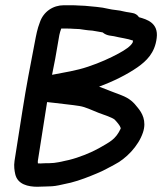

<svg xmlns="http://www.w3.org/2000/svg" viewBox="-20 -681 619 733"><path d="M283.2 -570C296.8 -568.4 309.9 -565.4 332.4 -564.1C343 -562.7 355.8 -559.8 371.9 -557.3C388.1 -543.3 407.3 -544.8 415.3 -542.7C437.8 -536.9 467.2 -533.8 488 -526C487.3 -522.1 486.8 -519.7 486.3 -518.3C478.5 -504.3 458.5 -490.7 432.2 -476.5C401 -459.7 361.6 -441.5 316.7 -426.6C269.9 -410.7 228.4 -405.3 178.7 -395.4C182.3 -414.4 186.4 -433.8 190.8 -456.6C193.9 -476.2 196.8 -493.3 200.7 -513.6C205.5 -543.6 207.1 -553.9 213.8 -572H236.9C256 -572 262.1 -570.2 283.2 -570ZM159.8 -291.3C167.6 -290.7 178.6 -289.6 187.9 -288.2C222.6 -283.5 252.6 -281.3 283.4 -276.3C308.3 -272.1 326.9 -261.6 356 -250.4C380.4 -241.5 407.4 -232.7 417.6 -224.5C426.8 -215 438.3 -201.2 440.3 -193.6C440.6 -192.2 440.8 -191.3 440.9 -190.3C421 -147.6 398.4 -138.9 357.8 -115.2C327.6 -98.2 282.1 -79.8 243.3 -70.3C217 -64.5 192.9 -58 168.1 -58C154.8 -58 145.4 -57.8 135 -57C132.7 -57 128.5 -57 124.8 -57.3C124.4 -60.2 124 -63.9 124.5 -67ZM154.1 31C169.1 31 187 30.2 204.4 26.4L250.4 16.3C284.8 7.7 321.6 -7.1 350.1 -19.1C375.8 -29.4 398.4 -43 416.2 -52.1C460.4 -74.3 508.2 -122.5 525.8 -175.3C540.6 -219.7 521.7 -250.8 506.4 -269.3C490.6 -289.8 475.6 -305.2 443.1 -317.6C418.6 -326.3 385.5 -340.1 358.3 -350.3C411.6 -369.8 464.9 -396.2 505.3 -424.4C538.2 -447.8 571.3 -477.8 578.2 -535.9C585.6 -593.9 540.6 -606.9 510.6 -615.3C505.1 -623.8 496.3 -630.2 483.4 -631.8L472.7 -633.7C466.3 -634.8 460.2 -635.3 453.7 -637.1C434.6 -642.6 410.4 -642.9 393.8 -647.3C367.2 -654.2 330.4 -656.2 304.1 -658.9C303.5 -658.9 302.4 -659 301.6 -659C285 -659 275.6 -661 250.9 -661H223.9C182.4 -661 145.9 -636.5 132.2 -595.9C122.2 -570 118.6 -549.7 112.1 -515.8C94.6 -424.2 81 -356.2 65.9 -260L35.5 -67C32.3 -46.5 35.4 -28.7 38.2 -16.1C47.2 23.4 87.8 32 123 32C131.4 32 140.6 31 154.1 31Z"/></svg>

Font: Just Breathe
Style: BdObl3
Weight: 400
Foundry: Cannot Into Space Fonts
Version: Version 0.72